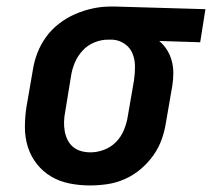

<svg xmlns="http://www.w3.org/2000/svg" viewBox="-20 -558 647 586"><path d="M254 8Q223 8 192.5 2Q162 -4 136.5 -19Q111 -34 92.5 -57.5Q74 -81 65 -109.5Q56 -138 56 -170Q56 -202 61 -233L80 -343Q84 -370 94 -396Q104 -422 120.5 -445Q137 -468 160.5 -486Q184 -504 209.5 -515Q235 -526 262 -532Q289 -538 316 -538Q320 -538 324.5 -538Q329 -538 333 -538L607 -530L591 -429L466 -433Q480 -421 489.5 -406Q499 -391 504 -373Q509 -355 509 -335.5Q509 -316 506 -297L487 -187Q483 -160 474 -134Q465 -108 448.5 -84.5Q432 -61 409.5 -42Q387 -23 361 -11.5Q335 0 308 4Q281 8 254 8ZM256 -93Q277 -93 298 -101Q319 -109 334.5 -125Q350 -141 358.5 -162Q367 -183 370 -203L389 -313Q392 -334 392 -355Q392 -376 384.5 -394.5Q377 -413 360 -424.5Q343 -436 323 -437H316Q314 -437 312.5 -437Q311 -437 309 -437Q289 -437 268 -428.5Q247 -420 232 -403.5Q217 -387 208.5 -367Q200 -347 197 -327L179 -217Q176 -202 175.5 -187Q175 -172 177.5 -158Q180 -144 186 -131.5Q192 -119 202.5 -110Q213 -101 227 -97Q241 -93 256 -93Z"/></svg>

Font: Iosevka Curly Slab ExObl
Style: Bold
Weight: 700
Width: 7
Italic angle: -9°
Monospace: yes
Designer: Belleve Invis
Foundry: Belleve Invis
Version: Version 11.0.0; ttfautohint (v1.8.3)